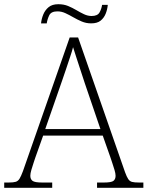

<svg xmlns="http://www.w3.org/2000/svg" viewBox="-23 -892 701 912"><path d="M-3 0V-25H18Q41 -25 52 -28.5Q63 -32 70 -43.5Q77 -55 86 -79L308 -714H348L571 -74Q579 -52 586 -41.5Q593 -31 604 -28Q615 -25 638 -25H658V0H438V-25H470Q506 -25 516 -33Q526 -41 526 -57Q526 -68 521 -84.5Q516 -101 510.5 -117.5Q505 -134 502 -143L465 -248H182L145 -144Q142 -135 136.5 -118.5Q131 -102 126 -85Q121 -68 121 -57Q121 -41 131.5 -33Q142 -25 178 -25H225V0ZM192 -279H454L380 -496Q371 -524 360.5 -555.5Q350 -587 340.5 -616.5Q331 -646 324 -668Q320 -651 310 -621.5Q300 -592 290 -561.5Q280 -531 271 -506ZM410 -781Q386 -781 365 -790Q344 -799 325 -810Q306 -821 287.5 -829.5Q269 -838 250 -838Q220 -838 211 -819.5Q202 -801 199 -781H172Q174 -802 182.5 -823Q191 -844 208 -858Q225 -872 254 -872Q280 -872 300.5 -863.5Q321 -855 339.5 -844Q358 -833 376 -824.5Q394 -816 412 -816Q440 -816 449.5 -832.5Q459 -849 462 -869H489Q487 -847 479 -827Q471 -807 455 -794Q439 -781 410 -781Z"/></svg>

Font: Noto Serif Kannada ExtraLight
Style: Regular
Weight: 250
Version: Version 2.003